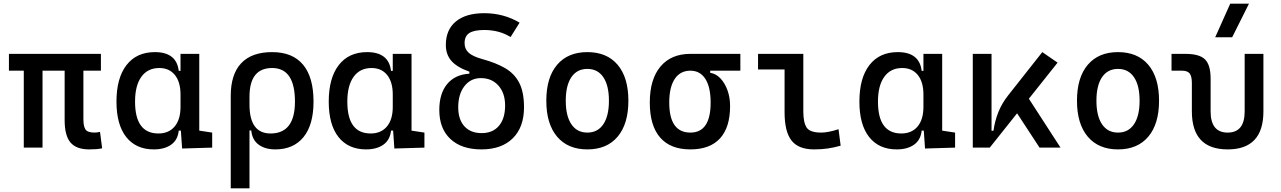

<svg xmlns="http://www.w3.org/2000/svg" viewBox="-20 -815 7071 1060"><path d="M472.7 9.8Q400.9 9.8 368.9 -28.6Q336.9 -66.9 336.9 -151.4V-424.8H214.8V0H111.3V-424.8H29.3V-517.6H537.1V-424.8H440.4V-156.2Q440.4 -117.7 451.9 -100.3Q463.4 -83 502 -83Q508.8 -83 515.9 -84Q522.9 -85 532.2 -86.9L543.9 3.9Q525.9 7.3 510.7 8.5Q495.6 9.8 472.7 9.8Z M829.1 9.8Q731 9.8 677 -58.3Q623 -126.5 623 -253.9Q623 -384.3 678.5 -455.8Q733.9 -527.3 835 -527.3Q954.6 -527.3 966.8 -423.8H976.6V-517.6H1080.1V-93.8L1151.4 -83V0L985.4 4.9L978.5 -93.8H966.8Q961.4 -42 924.6 -16.1Q887.7 9.8 829.1 9.8ZM976.6 -224.6V-293Q976.6 -362.3 945.6 -400.9Q914.6 -439.5 859.4 -439.5Q795.4 -439.5 760.5 -391.1Q725.6 -342.8 725.6 -253.9Q725.6 -78.1 854.5 -78.1Q912.1 -78.1 944.3 -116.7Q976.6 -155.3 976.6 -224.6Z M1500 9.8Q1443.4 9.8 1407.7 -16.6Q1372.1 -43 1367.2 -94.7H1357.4V224.6H1253.9V-285.6Q1253.9 -404.8 1311.8 -466.1Q1369.6 -527.3 1482.4 -527.3Q1595.2 -527.3 1653.1 -458Q1710.9 -388.7 1710.9 -253.9Q1710.9 -126.5 1655.8 -58.3Q1600.6 9.8 1500 9.8ZM1357.4 -237.3Q1357.4 -78.1 1473.6 -78.1Q1608.4 -78.1 1608.4 -253.9Q1608.4 -439.5 1482.4 -439.5Q1357.4 -439.5 1357.4 -281.2Z M2001 9.8Q1902.8 9.8 1848.9 -58.3Q1794.9 -126.5 1794.9 -253.9Q1794.9 -384.3 1850.3 -455.8Q1905.8 -527.3 2006.8 -527.3Q2126.5 -527.3 2138.7 -423.8H2148.4V-517.6H2252V-93.8L2323.2 -83V0L2157.2 4.9L2150.4 -93.8H2138.7Q2133.3 -42 2096.4 -16.1Q2059.6 9.8 2001 9.8ZM2148.4 -224.6V-293Q2148.4 -362.3 2117.4 -400.9Q2086.4 -439.5 2031.2 -439.5Q1967.3 -439.5 1932.4 -391.1Q1897.5 -342.8 1897.5 -253.9Q1897.5 -78.1 2026.4 -78.1Q2084 -78.1 2116.2 -116.7Q2148.4 -155.3 2148.4 -224.6Z M2638.2 9.8Q2528.3 9.8 2466.8 -47.6Q2405.3 -105 2405.3 -208Q2405.3 -298.3 2448.5 -350.8Q2491.7 -403.3 2571.3 -408.2V-419.4Q2503.4 -443.4 2472.4 -478.5Q2441.4 -513.7 2441.4 -566.9Q2441.4 -650.9 2496.8 -696.5Q2552.2 -742.2 2653.3 -742.2Q2760.7 -742.2 2848.6 -689.9L2798.8 -610.4Q2736.8 -649.4 2653.3 -649.4Q2596.2 -649.4 2570.6 -632.3Q2544.9 -615.2 2544.9 -576.7Q2544.9 -544.9 2567.1 -524.2Q2589.4 -503.4 2644.5 -488.3Q2717.8 -468.3 2768.8 -438.7Q2819.8 -409.2 2846.4 -358.2Q2873 -307.1 2873 -222.7Q2873 -112.8 2811 -51.5Q2749 9.8 2638.2 9.8ZM2639.2 -80.1Q2700.2 -80.1 2734.4 -120.1Q2768.6 -160.2 2768.6 -232.4Q2768.6 -300.8 2731.9 -342.3Q2695.3 -383.8 2634.8 -383.8Q2578.6 -383.8 2544.2 -339.6Q2509.8 -295.4 2509.8 -222.7Q2509.8 -155.3 2543.9 -117.7Q2578.1 -80.1 2639.2 -80.1Z M3222.7 9.8Q3115.2 9.8 3055.7 -60.5Q2996.1 -130.9 2996.1 -258.8Q2996.1 -387.2 3055.7 -457.3Q3115.2 -527.3 3222.7 -527.3Q3330.6 -527.3 3389.9 -457.3Q3449.2 -387.2 3449.2 -258.8Q3449.2 -130.9 3389.9 -60.5Q3330.6 9.8 3222.7 9.8ZM3222.7 -83Q3279.8 -83 3310.8 -128.9Q3341.8 -174.8 3341.8 -258.8Q3341.8 -343.3 3310.8 -388.9Q3279.8 -434.6 3222.7 -434.6Q3165.5 -434.6 3134.5 -388.9Q3103.5 -343.3 3103.5 -258.8Q3103.5 -174.8 3134.5 -128.9Q3165.5 -83 3222.7 -83Z M3791.5 9.8Q3681.2 9.8 3624.3 -55.9Q3567.4 -121.6 3567.4 -249Q3567.4 -377.4 3626.2 -447.5Q3685.1 -517.6 3791.5 -517.6H4067.4V-424.8H3900.9V-413.1Q3932.6 -408.2 3957.3 -382.3Q3981.9 -356.4 3996.3 -316.7Q4010.7 -276.9 4010.7 -229.5Q4010.7 -111.8 3955.1 -51Q3899.4 9.8 3791.5 9.8ZM3791.5 -83Q3903.3 -83 3903.3 -249Q3903.3 -333.5 3874.3 -379.2Q3845.2 -424.8 3791.5 -424.8Q3735.4 -424.8 3705.1 -379.2Q3674.8 -333.5 3674.8 -249Q3674.8 -83 3791.5 -83Z M4474.6 9.8Q4388.2 9.8 4349.9 -39.1Q4311.5 -87.9 4311.5 -195.3V-431.6H4165V-517.6H4415V-200.2Q4415 -138.7 4433.3 -110.8Q4451.7 -83 4513.7 -83Q4551.8 -83 4609.4 -101.6L4621.1 -10.7Q4583.5 0 4548.8 4.9Q4514.2 9.8 4474.6 9.8Z M4930.7 9.8Q4832.5 9.8 4778.6 -58.3Q4724.6 -126.5 4724.6 -253.9Q4724.6 -384.3 4780 -455.8Q4835.4 -527.3 4936.5 -527.3Q5056.2 -527.3 5068.4 -423.8H5078.1V-517.6H5181.6V-93.8L5252.9 -83V0L5086.9 4.9L5080.1 -93.8H5068.4Q5063 -42 5026.1 -16.1Q4989.3 9.8 4930.7 9.8ZM5078.1 -224.6V-293Q5078.1 -362.3 5047.1 -400.9Q5016.1 -439.5 4960.9 -439.5Q4897 -439.5 4862.1 -391.1Q4827.1 -342.8 4827.1 -253.9Q4827.1 -78.1 4956.1 -78.1Q5013.7 -78.1 5045.9 -116.7Q5078.1 -155.3 5078.1 -224.6Z M5350.6 0V-517.6H5454.1V-93.3H5464.8Q5472.2 -147 5491.7 -195.8Q5511.2 -244.6 5545.9 -288.6L5734.4 -527.3L5818.8 -469.2L5660.2 -270L5835 0H5719.2L5595.2 -189.5L5444.3 0Z M6152.3 9.8Q6044.9 9.8 5985.4 -60.5Q5925.8 -130.9 5925.8 -258.8Q5925.8 -387.2 5985.4 -457.3Q6044.9 -527.3 6152.3 -527.3Q6260.3 -527.3 6319.6 -457.3Q6378.9 -387.2 6378.9 -258.8Q6378.9 -130.9 6319.6 -60.5Q6260.3 9.8 6152.3 9.8ZM6152.3 -83Q6209.5 -83 6240.5 -128.9Q6271.5 -174.8 6271.5 -258.8Q6271.5 -343.3 6240.5 -388.9Q6209.5 -434.6 6152.3 -434.6Q6095.2 -434.6 6064.2 -388.9Q6033.2 -343.3 6033.2 -258.8Q6033.2 -174.8 6064.2 -128.9Q6095.2 -83 6152.3 -83Z M6757.8 9.8Q6560.1 9.8 6560.1 -200.2V-356.4Q6560.1 -394 6547.9 -409.4Q6535.6 -424.8 6505.4 -424.8H6447.8V-517.6H6524.9Q6601.6 -517.6 6632.6 -487.1Q6663.6 -456.5 6663.6 -380.9V-200.2Q6663.6 -83 6757.8 -83Q6851.6 -83 6851.6 -200.2V-517.6H6955.1V-200.2Q6955.1 9.8 6757.8 9.8ZM6689 -609.4 6772 -794.9H6875.5L6782.7 -609.4Z"/></svg>

Font: CaskaydiaMono NF
Style: Regular
Weight: 400
Designer: Aaron Bell
Foundry: Saja Typeworks
Version: Version 2111.001; ttfautohint (v1.8.4);Nerd Fonts 3.1.1